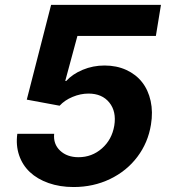

<svg xmlns="http://www.w3.org/2000/svg" viewBox="-20 -747 685 777"><path d="M277.7 9.9Q222.3 9.9 176.5 -6.2Q130.7 -22.4 100.7 -50.8Q70.7 -79.2 57.2 -119.1Q43.7 -159.1 50.1 -205.6H199.2Q195 -164.1 223.2 -137.4Q251.4 -110.8 297.6 -110.8Q351.9 -110.8 392.4 -146.3Q432.9 -181.8 442.5 -238.6Q451.7 -295.8 422.4 -332Q393.1 -368.3 338.1 -368.3Q305.8 -368.3 273.8 -354.9Q241.8 -341.6 221.2 -319.2L88.4 -343.8L186.8 -727.3H631.4L610.8 -601.6H293.3L244 -419.4H248.2Q273.1 -447.1 314.6 -464.5Q356.2 -481.9 403.1 -481.9Q451.7 -481.9 490.9 -464Q530.2 -446 555 -414.4Q579.9 -382.8 589.7 -338.2Q599.4 -293.7 590.9 -242.5Q579.2 -169.7 536 -112.4Q492.9 -55 425.4 -22.5Q358 9.9 277.7 9.9Z"/></svg>

Font: Karasuma Gothic
Style: Bold Italic
Weight: 700
Italic angle: 9.39998°
Designer: Rasmus Andersson / Ryoko Nishizuka
Foundry: Genbu
Version: Version 1.00